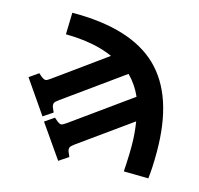

<svg xmlns="http://www.w3.org/2000/svg" viewBox="-106 -650 994 958"><g transform="rotate(15 391.0 -171.0)"><path d="M275 195 156 24 204 -9 220 5Q234 16 242 15.5Q250 15 268 2L570 -215Q545 -272 502 -315L200 -98Q183 -86 179.5 -78Q176 -70 180 -57L191 -32L142 1L24 -170L71 -203L87 -189Q101 -178 109.5 -178.5Q118 -179 135 -192L394 -379Q297 -423 149 -425L152 -537Q454 -539 596.5 -402Q739 -265 739 25Q739 109 732 163L605 161Q606 145 607.5 120Q609 95 609.5 69.5Q610 44 610 27Q610 -3 607.5 -34Q605 -65 600 -96L332 96Q316 108 312.5 115.5Q309 123 313 137L324 162Z"/></g></svg>

Font: Literata 12pt
Style: Bold
Weight: 700
Designer: Latin by Veronika Burian and Jose Scaglione. Greek by Irene Vlachou. Cyrillic by Vera Evstafieva.
Foundry: TypeTogether
Version: Version 3.002